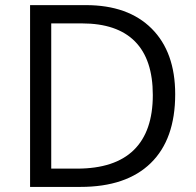

<svg xmlns="http://www.w3.org/2000/svg" viewBox="-20 -734 769 754"><path d="M668 -363.8Q668 -187 572 -93.5Q476.1 0 295.9 0H98.1V-713.9H316.9Q483.4 -713.9 575.7 -621.6Q668 -529.3 668 -363.8ZM580.1 -360.8Q580.1 -500.5 510 -571.3Q439.9 -642.1 301.8 -642.1H181.2V-71.8H282.2Q430.7 -71.8 505.4 -144.8Q580.1 -217.8 580.1 -360.8Z"/></svg>

Font: f04293028
Style: Regular
Weight: 400
Foundry: Ascender Corporation
Version: Version 1.10